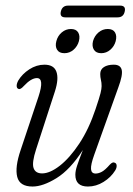

<svg xmlns="http://www.w3.org/2000/svg" viewBox="-20 -674 486 702"><path d="M399.5 -79Q406 -77 406.5 -68.5Q407 -60 401 -50.5Q385.5 -25.5 358.5 -8.8Q331.5 8 301.5 8Q255.5 8 255.5 -35Q255.5 -49 261.8 -68Q268 -87 283 -125.5Q236.5 -53.5 186.8 -22.8Q137 8 99 8Q52 8 43 -27.2Q34 -62.5 55.5 -125.5L121 -321.5Q143 -388.5 115 -388.5Q94 -388.5 67 -359.5Q54.5 -345.5 47.5 -349Q41.5 -351 41 -359.2Q40.5 -367.5 46.5 -379Q61 -403.5 87.2 -420.5Q113.5 -437.5 142.5 -437.5Q177 -437.5 186.2 -411.8Q195.5 -386 181 -340.5L112 -128Q96 -79 102.8 -59.5Q109.5 -40 134 -40Q162.5 -40 198.8 -68.2Q235 -96.5 270 -149.2Q305 -202 329.5 -275.5Q343.5 -317 347.5 -333.2Q351.5 -349.5 351.5 -359Q351.5 -372 349 -382Q346.5 -392 346.5 -403.5Q346.5 -420 360 -428.8Q373.5 -437.5 396 -437.5Q420.5 -437.5 425 -418.5Q429.5 -399.5 412.5 -354L324.5 -108Q311.5 -72 312.8 -55.8Q314 -39.5 329.5 -39.5Q340.5 -39.5 352.5 -46Q364.5 -52.5 381.5 -72Q392.5 -83.5 399.5 -79ZM215.5 -479.5Q196.5 -479.5 188.8 -492Q181 -504.5 186 -523.5Q191 -543 205.8 -555.5Q220.5 -568 239.5 -568Q258 -568 265.8 -555.5Q273.5 -543 268.5 -523.5Q263.5 -505 249 -492.2Q234.5 -479.5 215.5 -479.5ZM350 -479.5Q331.5 -479.5 323.5 -492Q315.5 -504.5 320 -523.5Q325.5 -543 340.2 -555.5Q355 -568 374 -568Q393 -568 400.5 -555.5Q408 -543 403 -523.5Q398 -505 383.5 -492.2Q369 -479.5 350 -479.5ZM202.5 -632Q207.5 -653.5 229 -653.5H419Q441 -653.5 436 -632Q431.5 -610.5 410 -610.5H219Q197.5 -610.5 202.5 -632Z"/></svg>

Font: Fraunces 144pt SuperSoft Light
Style: Italic
Weight: 300
Italic angle: -16°
Version: Version 1.000;[b76b70a41]